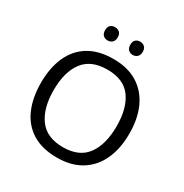

<svg xmlns="http://www.w3.org/2000/svg" viewBox="-205 -1069 1190 1240"><g transform="rotate(30 390.5 -449.0)"><path d="M720.2 -357.9Q720.2 -247.1 682.6 -164.6Q645 -82 571.5 -36.1Q498 9.8 391.1 9.8Q279.8 9.8 206.3 -36.1Q132.8 -82 96.9 -165Q61 -248 61 -358.9Q61 -467.8 96.9 -550.3Q132.8 -632.8 206.3 -679Q279.8 -725.1 392.1 -725.1Q499 -725.1 572 -679.4Q645 -633.8 682.6 -551.5Q720.2 -469.2 720.2 -357.9ZM155.8 -357.9Q155.8 -223.1 212.9 -145.5Q270 -67.9 391.1 -67.9Q512.2 -67.9 568.6 -145.5Q625 -223.1 625 -357.9Q625 -493.2 569.1 -569.6Q513.2 -646 392.1 -646Q270 -646 212.9 -569.6Q155.8 -493.2 155.8 -357.9ZM250 -858.9Q250 -884.8 263.4 -896.5Q276.9 -908.2 296.9 -908.2Q315.9 -908.2 330.1 -896.5Q344.2 -884.8 344.2 -858.9Q344.2 -834 330.1 -821.5Q315.9 -809.1 296.9 -809.1Q276.9 -809.1 263.4 -821.5Q250 -834 250 -858.9ZM438 -858.9Q438 -884.8 451.4 -896.5Q464.8 -908.2 483.9 -908.2Q502.9 -908.2 516.8 -896.5Q530.8 -884.8 530.8 -858.9Q530.8 -834 516.8 -821.5Q502.9 -809.1 483.9 -809.1Q464.8 -809.1 451.4 -821.5Q438 -834 438 -858.9Z"/></g></svg>

Font: Defago Noto Sans
Style: Regular
Weight: 400
Designer: John M. Durdin
Foundry: Lao IT Dev Co., Ltd.
Version: Version 1.000 2007 initial release